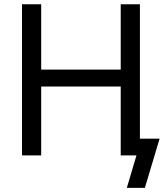

<svg xmlns="http://www.w3.org/2000/svg" viewBox="-20 -748 788 924"><path d="M85.9 0V-727.5H178.2V-413.1H561V-727.5H653.3V0H561V-331.5H178.2V0ZM590.3 156.2 636.7 0H605V-80.6H748L677.2 156.2Z"/></svg>

Font: Inter 16pt
Style: Regular
Weight: 400
Version: Version 4.001;git-66647c0bb